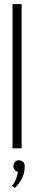

<svg xmlns="http://www.w3.org/2000/svg" viewBox="-20 -720 180 932"><path d="M38 182 52 192Q57 188 64.5 179Q72 170 80.5 157Q89 144 94.5 126Q100 108 100 86Q100 73 92 65.5Q84 58 72 58Q60 58 52.5 66Q45 74 45 86Q45 96 51 104Q57 112 67 114Q65 128 59 146Q53 164 38 182ZM41 0H85V-700H41Z"/></svg>

Font: Advent Pro Light
Style: Regular
Weight: 300
Version: Version 3.000